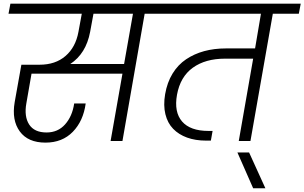

<svg xmlns="http://www.w3.org/2000/svg" viewBox="-20 -760 1641 1035"><path d="M465.8 -587.9Q443.8 -471.2 358.9 -415H648.9L696.8 -686H483.9ZM25.9 -686 36.1 -740.2H911.1L900.9 -686H759.8L640.1 0H576.2L640.1 -362.8H149.9L122.1 -203.1Q109.4 -131.8 137.2 -88.9Q165 -45.9 231 -45.9Q292 -45.9 330.8 -89.4Q369.6 -132.8 379.9 -202.1H441.9Q429.2 -107.9 372.6 -49.6Q315.9 8.8 225.1 8.8Q130.9 8.8 86.7 -51.5Q42.5 -111.8 59.1 -209L95.2 -411.1H192.9Q278.8 -411.1 333.3 -458.3Q387.7 -505.4 402.8 -587.9L420.9 -686Z M842.8 -686 853 -740.2H1601.1L1590.8 -686H1450.7L1330.1 0H1267.1L1344.7 -443.8H1192.9Q1087.4 -443.8 1019.5 -395Q951.7 -346.2 934.1 -249Q917.5 -156.2 961.4 -105.2Q1005.4 -54.2 1104 -54.2H1126L1116.7 -2H1090.8Q1033.7 -2 988.5 -18.3Q943.4 -34.7 913.3 -65.7Q883.3 -96.7 871.6 -144.3Q859.9 -191.9 870.1 -252Q880.9 -315.4 910.2 -363.3Q939.5 -411.1 983.2 -440.4Q1026.9 -469.7 1080.8 -484.4Q1134.8 -499 1198.7 -499H1355L1386.7 -686Z M1344.7 254.9 1259.8 62H1322.8L1410.6 254.9Z"/></svg>

Font: SVN-Poppins Light
Style: Italic
Weight: 300
Italic angle: -10°
Designer: Ninad Kale (Devanagari), Jonny Pinhorn (Latin)
Foundry: Indian Type Foundry
Version: Version 3.002 2017